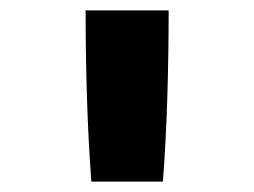

<svg xmlns="http://www.w3.org/2000/svg" viewBox="-20 -792 490 370"><path d="M156 -442Q150 -524 147.5 -606.5Q145 -689 145 -772H305Q305 -689 302.5 -606.5Q300 -524 294 -442Z"/></svg>

Font: Iosevka Etoile Heavy
Style: Regular
Weight: 900
Designer: Belleve Invis
Foundry: Belleve Invis
Version: Version 22.1.2; ttfautohint (v1.8.4)